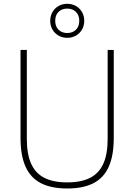

<svg xmlns="http://www.w3.org/2000/svg" viewBox="-20 -1010 726 1038"><path d="M91 -264.5V-740H125V-259.5Q125 -177.5 148 -125.8Q171 -74 219 -49Q267 -24 343.5 -24Q420 -24 468 -49Q516 -74 539 -125.8Q562 -177.5 562 -259.5V-740H595V-264.5Q595 -169.5 568.2 -109.2Q541.5 -49 486 -20Q430.5 9 343.5 9Q256.5 9 200.8 -20Q145 -49 118 -109.2Q91 -169.5 91 -264.5ZM251.5 -897.5Q251.5 -923.5 263.5 -944.5Q275.5 -965.5 296.5 -977.5Q317.5 -989.5 343.5 -989.5Q369.5 -989.5 390.5 -977.5Q411.5 -965.5 423.5 -944.5Q435.5 -923.5 435.5 -897.5Q435.5 -871.5 423.5 -850.5Q411.5 -829.5 390.5 -817.5Q369.5 -805.5 343.5 -805.5Q317.5 -805.5 296.5 -817.5Q275.5 -829.5 263.5 -850.5Q251.5 -871.5 251.5 -897.5ZM408.5 -897.5Q408.5 -928 390.5 -945.8Q372.5 -963.5 343.5 -963.5Q314.5 -963.5 296.5 -945.8Q278.5 -928 278.5 -897.5Q278.5 -867 296.5 -849.2Q314.5 -831.5 343.5 -831.5Q372.5 -831.5 390.5 -849.2Q408.5 -867 408.5 -897.5Z"/></svg>

Font: Encode Sans Thin
Style: Regular
Weight: 250
Designer: Multiple Designers
Foundry: Impallari Type
Version: Version 2.000